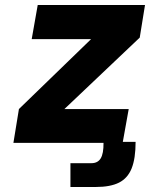

<svg xmlns="http://www.w3.org/2000/svg" viewBox="-20 -570 640 766"><path d="M55.5 -135 343.5 -414H106.5L130.5 -550H558.5L537.5 -420L237 -135H493.5L470 -4H521Q521 62.5 505.2 101.8Q489.5 141 455 158.5Q420.5 176 362 176H261V81H345Q370 81 381.8 61.8Q393.5 42.5 393 0H33.5Z"/></svg>

Font: JuliaMono Black
Style: Italic
Weight: 900
Italic angle: -9°
Monospace: yes
Designer: cormullion
Foundry: corm
Version: Version 0.057; ttfautohint (v1.8.4)